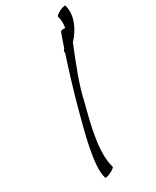

<svg xmlns="http://www.w3.org/2000/svg" viewBox="-235 -980 860 1060"><g transform="rotate(-30 195.0 -450.0)"><path d="M292 -804C281 -775 271 -745 261 -715C253 -709 250 -699 253 -691C222 -596 191 -496 165 -400C127 -258 73 -68 100 16C101 20 117 17 135 8C153 0 167 -11 166 -16C136 -117 174 -268 209 -400C230 -500 275 -611 319 -720C375 -779 403 -854 385 -916C384 -920 368 -917 350 -909C332 -900 318 -889 319 -884C326 -861 327 -836 322 -810C310 -812 294 -810 292 -804Z"/></g></svg>

Font: Nupuram ExtraLight Oblique
Style: Regular
Weight: 200
Designer: Santhosh Thottingal (santhosh.thottingal@gmail.com)
Foundry: SMC
Version: Version 1.000